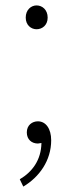

<svg xmlns="http://www.w3.org/2000/svg" viewBox="-20 -523 271 709"><path d="M115 -415C136 -415 156 -430 156 -458C156 -487 136 -503 115 -503C95 -503 75 -487 75 -458C75 -430 95 -415 115 -415ZM66 166C125 131 169 70 169 -5C169 -48 149 -75 120 -75C99 -75 79 -61 79 -34C79 -8 97 7 120 7L133 5C132 68 99 112 53 139Z"/></svg>

Font: Noto Sans CJK HK Thin
Style: Regular
Weight: 100
Designer: Ryoko NISHIZUKA 西塚涼子 (kana, bopomofo & ideographs); Paul D. Hunt (Latin, Greek & Cyrillic); Sandoll Communications 산돌커뮤니
Foundry: Adobe
Version: Version 2.004;hotconv 1.0.118;makeotfexe 2.5.65603